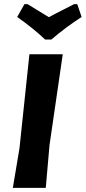

<svg xmlns="http://www.w3.org/2000/svg" viewBox="-20 -907 414 927"><path d="M353 -887 374 -825Q295 -774 228 -716H198Q140 -771 63 -825L98 -887H113Q174 -850 216 -824Q239 -837 283 -859Q327 -881 338 -887ZM283 -645 219 -206 201 0H42L74 -191L122 -645Z"/></svg>

Font: Alegreya Sans SC ExtraBold
Style: Italic
Weight: 800
Italic angle: -7°
Designer: Juan Pablo del Peral
Foundry: Huerta Tipografica
Version: Version 2.007